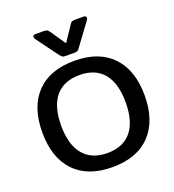

<svg xmlns="http://www.w3.org/2000/svg" viewBox="-165 -1063 1093 1206"><g transform="rotate(-20 381.0 -460.5)"><path d="M304 -763 200 -904Q192 -915 192 -923Q192 -936 210 -936H263Q280 -936 287 -932.5Q294 -929 302 -917L371 -816L439 -917Q446 -929 453 -932.5Q460 -936 478 -936H530Q549 -936 549 -923Q549 -913 541 -904L437 -763Q428 -750 421.5 -746Q415 -742 399 -742H342Q326 -742 320.5 -746Q315 -750 304 -763ZM39 -340Q39 -509 127.5 -602Q216 -695 381 -695Q545 -695 634 -602Q723 -509 723 -340Q723 -171 634 -78Q545 15 381 15Q216 15 127.5 -78Q39 -171 39 -340ZM596 -340Q596 -468 541 -534Q486 -600 381 -600Q276 -600 220.5 -534Q165 -468 165 -340Q165 -212 220.5 -145.5Q276 -79 381 -79Q486 -79 541 -145.5Q596 -212 596 -340Z"/></g></svg>

Font: Mitr
Style: Regular
Weight: 400
Designer: Thanarat Vachiruckul
Foundry: Cadson Demak
Version: Version 1.003